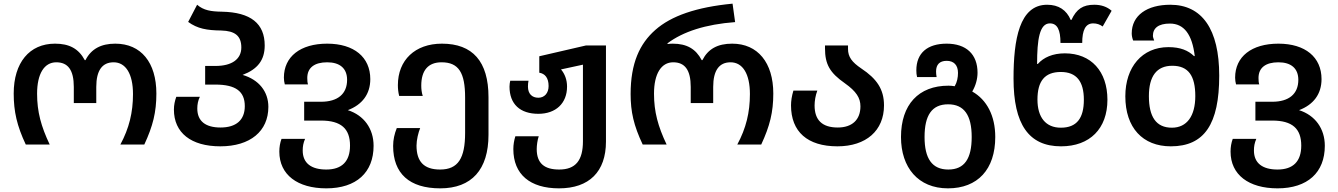

<svg xmlns="http://www.w3.org/2000/svg" viewBox="-20 -791 7322 1051"><path d="M121 0H252C205 -99 183 -179 183 -278C183 -387 222 -450 288 -450C352 -450 384 -408 384 -315V-227H507V-315C507 -406 540 -450 602 -450C668 -450 708 -387 708 -276C708 -176 687 -89 639 0H770C817 -101 836 -177 836 -279C836 -449 752 -552 611 -552C533 -552 479 -523 448 -462H444C410 -525 359 -552 281 -552C141 -552 55 -448 55 -279C55 -180 73 -102 121 0Z M1186 10C1350 10 1449 -73 1449 -206C1449 -290 1397 -355 1308 -381C1390 -412 1429 -462 1429 -542C1429 -662 1353 -724 1194 -727C1135 -728 1095 -734 1059 -765L1010 -671C1061 -634 1112 -625 1191 -624C1266 -622 1301 -595 1301 -531C1301 -467 1249 -430 1160 -430H1103V-328H1159C1270 -328 1320 -291 1320 -210C1320 -135 1274 -93 1187 -93C1106 -93 1060 -127 1060 -197C1060 -219 1064 -241 1074 -261H945C937 -239 932 -216 932 -191C932 -64 1026 10 1186 10Z M1766 240C1931 240 2025 153 2025 7C2025 -87 1972 -160 1884 -188C1963 -218 2007 -276 2007 -358C2007 -478 1918 -552 1771 -552C1624 -552 1534 -481 1534 -366C1534 -354 1536 -340 1539 -329H1666C1663 -338 1662 -350 1662 -364C1662 -421 1702 -450 1771 -450C1840 -450 1880 -417 1880 -354C1880 -277 1829 -234 1737 -234H1645V-131H1737C1848 -131 1896 -86 1896 6C1896 92 1852 137 1766 137C1685 137 1637 103 1637 33C1637 11 1640 -8 1650 -31H1521C1513 -9 1509 14 1509 39C1509 166 1609 240 1766 240Z M2390 240C2562 240 2654 137 2654 -53V-259C2654 -455 2567 -552 2399 -552C2252 -552 2158 -462 2158 -325C2158 -305 2160 -286 2165 -266H2294C2288 -285 2286 -304 2286 -322C2286 -406 2324 -450 2397 -450C2491 -450 2526 -393 2526 -257V-64C2526 75 2488 137 2389 137C2300 137 2260 93 2260 6C2260 -25 2270 -66 2280 -90H2152C2139 -58 2132 -26 2132 8C2132 159 2221 240 2390 240Z M3040 240C3205 240 3297 149 3297 -16V-542H3187L2932 -483V-393C2963 -388 2983 -365 2983 -320C2983 -281 2960 -256 2927 -256C2892 -256 2870 -278 2870 -317C2870 -329 2871 -340 2873 -349H2773C2771 -340 2769 -329 2769 -317C2769 -221 2827 -168 2927 -168C3022 -168 3084 -225 3084 -317C3084 -354 3072 -386 3051 -411L3171 -437V-18C3171 87 3131 137 3041 137C2961 137 2918 104 2918 25C2918 5 2922 -25 2929 -45H2801C2794 -22 2790 1 2790 25C2790 164 2882 240 3040 240Z M3498 0H3629C3582 -99 3560 -179 3560 -278C3560 -388 3600 -450 3665 -450C3729 -450 3761 -408 3761 -315V-227H3884V-315C3884 -406 3917 -450 3979 -450C4046 -450 4085 -386 4085 -276C4085 -176 4064 -89 4016 0H4147C4194 -101 4213 -177 4213 -279C4213 -448 4128 -552 3988 -552C3908 -552 3856 -523 3825 -462H3821C3789 -523 3740 -552 3662 -552C3652 -552 3642 -551 3634 -550V-554C3719 -618 3843 -658 4004 -670L3990 -771C3792 -752 3654 -704 3567 -627C3482 -552 3432 -446 3432 -276C3432 -179 3449 -104 3498 0Z M4564 10C4721 10 4819 -76 4819 -214C4819 -303 4779 -360 4695 -416C4643 -451 4622 -480 4622 -523V-542H4496V-527C4496 -439 4522 -393 4605 -335C4667 -291 4690 -255 4690 -209C4690 -135 4644 -93 4566 -93C4480 -93 4439 -134 4439 -214C4439 -238 4444 -269 4454 -295H4323C4314 -265 4310 -238 4310 -214C4310 -70 4400 10 4564 10Z M5169 240C5332 240 5428 136 5428 -41C5428 -157 5382 -245 5302 -290C5321 -322 5331 -359 5331 -393C5331 -494 5269 -552 5162 -552C5057 -552 4996 -501 4996 -406C4996 -393 4997 -381 5000 -369H5107C5105 -380 5104 -390 5104 -400C5104 -437 5123 -458 5162 -458C5201 -458 5224 -435 5224 -392C5224 -367 5219 -341 5206 -319C5194 -321 5182 -322 5172 -322C5008 -322 4912 -218 4912 -41C4912 126 5006 240 5169 240ZM5171 137C5082 137 5041 77 5041 -41C5041 -160 5081 -220 5170 -220C5258 -220 5299 -160 5299 -41C5299 77 5260 137 5171 137Z M5788 10C5946 10 6042 -87 6042 -245C6042 -400 5953 -499 5809 -499C5743 -499 5693 -477 5661 -441H5657C5657 -574 5670 -663 5727 -663C5768 -663 5785 -627 5785 -556H5904C5904 -626 5922 -663 5964 -663C5984 -663 6001 -657 6016 -646L6065 -732C6040 -754 6008 -765 5970 -765C5908 -765 5873 -742 5845 -682H5841C5818 -736 5775 -765 5712 -765C5560 -765 5528 -575 5528 -361C5528 -111 5611 10 5788 10ZM5787 -92C5704 -92 5659 -149 5659 -246C5659 -346 5698 -397 5787 -397C5873 -397 5913 -345 5913 -245C5913 -145 5875 -92 5787 -92Z M6389 10C6573 10 6654 -112 6654 -377C6654 -631 6560 -765 6386 -765C6259 -765 6175 -707 6175 -608C6175 -596 6178 -581 6183 -569H6298C6294 -580 6291 -588 6291 -595C6291 -637 6321 -662 6384 -662C6461 -662 6506 -603 6520 -484H6516C6484 -515 6441 -533 6376 -533C6232 -533 6140 -424 6140 -264C6140 -92 6235 10 6389 10ZM6395 -92C6308 -92 6269 -152 6269 -265C6269 -373 6311 -431 6397 -431C6486 -431 6523 -375 6523 -265C6523 -156 6477 -92 6395 -92Z M6973 240C7138 240 7232 153 7232 7C7232 -87 7179 -160 7091 -188C7170 -218 7214 -276 7214 -358C7214 -478 7125 -552 6978 -552C6831 -552 6741 -481 6741 -366C6741 -354 6743 -340 6746 -329H6873C6870 -338 6869 -350 6869 -364C6869 -421 6909 -450 6978 -450C7047 -450 7087 -417 7087 -354C7087 -277 7036 -234 6944 -234H6852V-131H6944C7055 -131 7103 -86 7103 6C7103 92 7059 137 6973 137C6892 137 6844 103 6844 33C6844 11 6847 -8 6857 -31H6728C6720 -9 6716 14 6716 39C6716 166 6816 240 6973 240Z"/></svg>

Font: Noto Sans Georgian Semi
Style: Regular
Weight: 600
Designer: Monotype Design Team
Foundry: Monotype Imaging Inc.
Version: Version 1.901